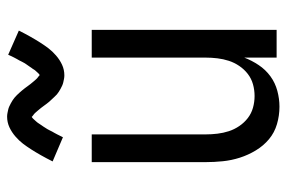

<svg xmlns="http://www.w3.org/2000/svg" viewBox="-153 -645 806 540"><g transform="rotate(-90 250.0 -375.0)"><path d="M220 8Q195 8 171 1Q147 -6 128.5 -21.5Q110 -37 97 -58.5Q84 -80 76.5 -103.5Q69 -127 66.5 -151.5Q64 -176 64 -200V-520H142V-200Q142 -183 144 -166.5Q146 -150 151 -134.5Q156 -119 165.5 -105Q175 -91 188 -81Q201 -71 217 -66.5Q233 -62 250 -62Q267 -62 283 -66.5Q299 -71 312 -81Q325 -91 334.5 -105Q344 -119 349 -134.5Q354 -150 356 -166.5Q358 -183 358 -200V-520H436V0H358V-91Q350 -70 337 -50.5Q324 -31 305.5 -17.5Q287 -4 264.5 2Q242 8 220 8ZM308 -597Q303 -597 298 -598Q293 -599 288.5 -600Q284 -601 279.5 -603Q275 -605 270.5 -607.5Q266 -610 262 -612.5Q258 -615 254.5 -618Q251 -621 247.5 -625Q244 -629 240.5 -632.5Q237 -636 234 -639.5Q231 -643 228 -647Q225 -651 222.5 -654.5Q220 -658 216.5 -662.5Q213 -667 209.5 -671Q206 -675 203 -678.5Q200 -682 195.5 -685Q191 -688 191 -690H193L190 -688Q187 -686 184.5 -683Q182 -680 179.5 -677.5Q177 -675 176 -673.5Q175 -672 173.5 -670Q172 -668 170.5 -665.5Q169 -663 167.5 -661Q166 -659 164 -656Q162 -653 160.5 -650.5Q159 -648 157 -645Q155 -642 153.5 -638.5Q152 -635 150 -631.5Q148 -628 146 -624.5Q144 -621 142 -617Q140 -613 138 -609Q136 -605 134 -601L66 -630Q75 -648 83.5 -663Q92 -678 100 -690.5Q108 -703 116 -713.5Q124 -724 136 -734.5Q148 -745 162 -751.5Q176 -758 192 -758Q197 -758 202 -757Q207 -756 211.5 -755Q216 -754 220.5 -752Q225 -750 229.5 -747.5Q234 -745 238 -742.5Q242 -740 245.5 -737Q249 -734 252.5 -730.5Q256 -727 259.5 -723Q263 -719 266 -715.5Q269 -712 272 -708Q275 -704 277.5 -700.5Q280 -697 283.5 -692.5Q287 -688 290.5 -684Q294 -680 297 -676.5Q300 -673 304.5 -670Q309 -667 309 -665H307L310 -667Q313 -669 315.5 -672Q318 -675 320.5 -677.5Q323 -680 324 -682Q325 -684 326.5 -686Q328 -688 329.5 -690Q331 -692 332.5 -694.5Q334 -697 336 -699.5Q338 -702 339.5 -704.5Q341 -707 343 -710Q345 -713 346.5 -716.5Q348 -720 350 -723.5Q352 -727 354 -730.5Q356 -734 358 -738Q360 -742 362 -746Q364 -750 366 -755L434 -725Q425 -707 416.5 -692Q408 -677 400 -664.5Q392 -652 384 -641.5Q376 -631 364 -620.5Q352 -610 338 -603.5Q324 -597 308 -597Z"/></g></svg>

Font: Iosevka MaddieWtf
Style: Regular
Weight: 400
Monospace: yes
Designer: Belleve Invis
Foundry: Belleve Invis
Version: Version 31.3.0; ttfautohint (v1.8.3)